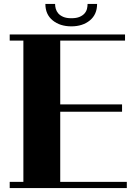

<svg xmlns="http://www.w3.org/2000/svg" viewBox="-20 -889 673 969"><path d="M340 -756Q283 -756 246 -786Q209 -816 209 -869H258Q258 -857 261.5 -844.5Q265 -832 274 -821.5Q283 -811 299 -804Q315 -797 340 -797Q366 -797 382 -804Q398 -811 407 -821.5Q416 -832 419 -844.5Q422 -857 422 -869H470Q470 -816 433.5 -786Q397 -756 340 -756ZM611 -684H284V-362H596V-325H284V29H620V60H29V29H98V-684H29V-715H611Z"/></svg>

Font: Cafe24 ClassicType
Style: Regular
Weight: 400
Designer: Cafe24 thkim, hmlim, mnelim & 4IR
Foundry: Cafe24
Version: Version 1.000